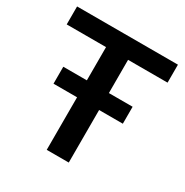

<svg xmlns="http://www.w3.org/2000/svg" viewBox="-164 -846 947 981"><g transform="rotate(30 309.5 -356.0)"><path d="M607 -606H374V-410H514V-310H374V0H244V-310H105V-410H244V-606H12V-712H607Z"/></g></svg>

Font: PRinguin Sans
Style: Bold
Weight: 700
Designer: Vernon Adams
Foundry: Vernon Adams
Version: ""